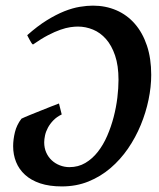

<svg xmlns="http://www.w3.org/2000/svg" viewBox="-20 -650 567 685"><path d="M519.5 -382.8Q519.5 -340.3 510 -294.4Q500.5 -248.5 482.2 -204.1Q463.9 -159.7 436.8 -120.1Q409.7 -80.6 374.3 -50.3Q338.9 -20 295.4 -2.4Q252 15.1 200.7 15.1Q156.2 15.1 123.5 4.2Q90.8 -6.8 69.3 -26.4Q47.9 -45.9 37.4 -72Q26.9 -98.1 26.9 -128.4Q26.9 -151.9 33.2 -178.2Q39.6 -204.6 56.6 -226.6Q67.4 -231.9 86.7 -239.7Q106 -247.6 126.2 -255.6Q146.5 -263.7 164.3 -270.8Q182.1 -277.8 190.4 -280.8L200.2 -241.7Q182.1 -232.9 170.2 -220.5Q158.2 -208 150.9 -194.3Q143.6 -180.7 140.6 -166.7Q137.7 -152.8 137.7 -142.1Q137.7 -122.1 145 -105.7Q152.3 -89.4 164.8 -77.9Q177.2 -66.4 193.6 -60.1Q210 -53.7 227.5 -53.7Q259.3 -53.7 284.4 -68.6Q309.6 -83.5 329.1 -108.4Q348.6 -133.3 362.5 -165.5Q376.5 -197.8 385.5 -232.4Q394.5 -267.1 398.7 -301.5Q402.8 -335.9 402.8 -365.2Q402.8 -416 390.6 -451.9Q378.4 -487.8 358.2 -510.7Q337.9 -533.7 311.8 -544.4Q285.6 -555.2 257.8 -555.2Q246.1 -555.2 230.7 -553Q215.3 -550.8 195.6 -543.9Q175.8 -537.1 151.4 -524.4Q127 -511.7 97.7 -491.2Q95.2 -492.2 92 -497.1Q88.9 -502 85.9 -507.6Q83 -513.2 80.3 -518.1Q77.6 -522.9 77.1 -524.4Q113.8 -557.1 147 -577.6Q180.2 -598.1 209.7 -609.9Q239.3 -621.6 264.9 -625.7Q290.5 -629.9 311.5 -629.9Q356.9 -629.9 395.3 -613.3Q433.6 -596.7 461.2 -564.9Q488.8 -533.2 504.2 -487.3Q519.5 -441.4 519.5 -382.8Z"/></svg>

Font: Gentium Basic
Style: Bold Italic
Weight: 700
Italic angle: -8°
Designer: J. Victor Gaultney and Annie Olsen
Foundry: SIL International
Version: Version 1.102; 2013; Maintenance release